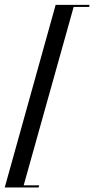

<svg xmlns="http://www.w3.org/2000/svg" viewBox="-45 -643 397 809"><path d="M-25 146.8 189.5 -622.6H332.3L330.6 -613.7H265.3L54.8 137.9H120.2L117.7 146.8Z"/></svg>

Font: Playfair 144pt SemiCondensed
Style: Italic
Weight: 400
Width: 4
Italic angle: -15.6°
Designer: Claus Eggers Sørensen
Foundry: Claus Eggers Sørensen
Version: Version 2.203